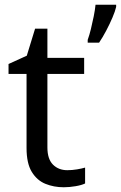

<svg xmlns="http://www.w3.org/2000/svg" viewBox="-20 -780 510 810"><path d="M264 -62Q284 -62 305 -65.5Q326 -69 339 -73V-6Q325 1 299 5.5Q273 10 249 10Q207 10 171.5 -4.5Q136 -19 114 -55Q92 -91 92 -156V-468H16V-510L93 -545L128 -659H180V-536H335V-468H180V-158Q180 -109 203.5 -85.5Q227 -62 264 -62ZM470 -760V-751Q466 -733 454.5 -706Q443 -679 428 -650.5Q413 -622 398 -600H350V-612Q357 -631 363.5 -657.5Q370 -684 375.5 -711.5Q381 -739 383 -760Z"/></svg>

Font: Noto Sans IKEA
Style: Regular
Weight: 400
Designer: Monotype Design Team
Foundry: Monotype Imaging Inc.
Version: Version 2.001